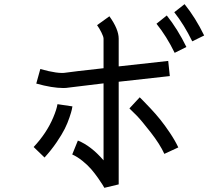

<svg xmlns="http://www.w3.org/2000/svg" viewBox="-20 -857 1040 928"><path d="M786.1 -782.2Q838.9 -715.8 880.9 -629.9L824.2 -601.6Q785.2 -681.6 736.3 -742.2ZM966.8 -685.5 909.2 -657.2Q870.1 -737.3 822.3 -797.9L872.1 -836.9Q924.8 -771.5 966.8 -685.5ZM356.4 -177.7Q419.9 -152.3 480.5 -82V-454.1Q332 -436.5 311.5 -433.6Q300.8 -431.6 286.1 -431.6Q232.4 -431.6 155.3 -453.1L174.8 -523.4Q261.7 -499 298.8 -505.9Q322.3 -509.8 480.5 -527.3V-669.9Q480.5 -679.7 470.2 -700.2Q460 -720.7 449.2 -735.4L508.8 -778.3Q553.7 -715.8 553.7 -669.9V-536.1Q668.9 -548.8 793 -562.5L800.8 -489.3Q672.9 -475.6 553.7 -461.9V34.2L484.4 50.8Q481.4 45.9 476.1 36.6Q470.7 27.3 454.6 4.4Q438.5 -18.6 421.4 -38.6Q404.3 -58.6 378.9 -79.1Q353.5 -99.6 329.1 -110.4ZM330.1 -342.8Q329.1 -336.9 327.1 -327.1Q325.2 -317.4 315.9 -289.6Q306.6 -261.7 293 -234.4Q279.3 -207 253.4 -168.9Q227.5 -130.9 195.3 -95.7L142.6 -146.5Q205.1 -212.9 237.3 -289.1Q253.9 -328.1 257.8 -353.5ZM841.8 -144.5 774.4 -113.3Q752.9 -160.2 708 -217.8Q663.1 -275.4 641.1 -297.9Q619.1 -320.3 605.5 -333L655.3 -386.7Q662.1 -379.9 671.9 -370.1Q681.6 -360.4 707 -333.5Q732.4 -306.6 754.4 -279.3Q776.4 -252 801.3 -214.8Q826.2 -177.7 841.8 -144.5Z"/></svg>

Font: irohakakuC Regular
Style: Regular
Weight: 400
Designer: [Source Han Sans]
Ryoko NISHIZUKA Ë•øÂ°öÊ∂ºÂ≠ê (kana & ideographs); Paul D. Hunt (Latin, Greek & Cyrillic); Wenlong ZHAN
Version: Version 1.001.20160904